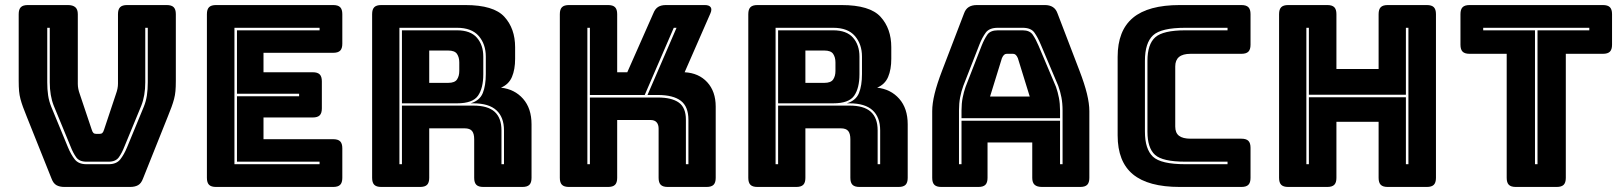

<svg xmlns="http://www.w3.org/2000/svg" viewBox="-20 -740 6429 760"><path d="M495 0H235Q216 0 203.5 -7Q191 -14 184 -33L86 -278Q77 -300 71 -316.5Q65 -333 61 -348Q57 -363 55.5 -379.5Q54 -396 54 -420V-684Q54 -703 62.5 -711.5Q71 -720 90 -720H249Q268 -720 278 -711.5Q288 -703 288 -684V-408Q288 -398 290 -388Q292 -378 296 -367L343 -227Q346 -217 350 -213.5Q354 -210 362 -210H373Q381 -210 385 -213.5Q389 -217 392 -227L439 -368Q443 -379 445 -389Q447 -399 447 -409V-684Q447 -703 455.5 -711.5Q464 -720 483 -720H640Q659 -720 667.5 -711.5Q676 -703 676 -684V-420Q676 -396 674.5 -379.5Q673 -363 669 -348Q665 -333 659 -316.5Q653 -300 644 -278L546 -33Q539 -14 526.5 -7Q514 0 495 0ZM167 -630V-414Q167 -386 170.5 -362.5Q174 -339 183 -317L249 -157Q261 -128 276 -109Q291 -90 322 -90H410Q441 -90 456 -109Q471 -128 483 -157L549 -317Q558 -339 561.5 -362.5Q565 -386 565 -414V-630H555V-414Q555 -388 551 -364.5Q547 -341 539 -321L473 -161Q463 -135 450.5 -117.5Q438 -100 410 -100H322Q294 -100 281.5 -117.5Q269 -135 259 -161L193 -321Q185 -341 181 -364.5Q177 -388 177 -414V-630Z M1299 0H835Q816 0 807.5 -8.5Q799 -17 799 -36V-684Q799 -703 807.5 -711.5Q816 -720 835 -720H1299Q1318 -720 1326.5 -711.5Q1335 -703 1335 -684V-567Q1335 -548 1326.5 -539.5Q1318 -531 1299 -531H1023V-454H1218Q1237 -454 1245.5 -445.5Q1254 -437 1254 -418V-311Q1254 -292 1245.5 -283.5Q1237 -275 1218 -275H1023V-189H1299Q1318 -189 1326.5 -180.5Q1335 -172 1335 -153V-36Q1335 -17 1326.5 -8.5Q1318 0 1299 0ZM1245 -100H918V-359H1164V-369H918V-620H1245V-630H908V-90H1245Z M1789 -620Q1842 -620 1867.5 -591Q1893 -562 1893 -516V-446Q1893 -391 1872 -361Q1851 -331 1789 -331H1571V-620ZM1679 -540V-412H1754Q1780 -412 1789 -425.5Q1798 -439 1798 -459V-493Q1798 -513 1789 -526.5Q1780 -540 1754 -540ZM1571 -90V-322H1854Q1911 -322 1938 -297.5Q1965 -273 1965 -224V-90H1975V-224Q1975 -276 1945 -303.5Q1915 -331 1854 -331H1843Q1879 -342 1891 -371.5Q1903 -401 1903 -447V-516Q1903 -565 1875 -597.5Q1847 -630 1789 -630H1561V-90ZM1643 0H1489Q1470 0 1461.5 -8.5Q1453 -17 1453 -36V-684Q1453 -703 1461.5 -711.5Q1470 -720 1489 -720H1822Q1934 -720 1976.5 -673.5Q2019 -627 2019 -553V-507Q2019 -465 2006.5 -435.5Q1994 -406 1963 -393Q2017 -387 2050.5 -349Q2084 -311 2084 -248V-36Q2084 -17 2075.5 -8.5Q2067 0 2048 0H1893Q1874 0 1865.5 -8.5Q1857 -17 1857 -36V-189Q1857 -211 1848.5 -221.5Q1840 -232 1819 -232H1679V-36Q1679 -17 1670.5 -8.5Q1662 0 1643 0Z M2315 -90V-354H2584Q2639 -354 2667 -334Q2695 -314 2695 -266V-90H2705V-266Q2705 -318 2675 -341Q2645 -364 2584 -364H2543L2658 -630H2647L2532 -364H2315V-630H2305V-90ZM2387 0H2232Q2213 0 2204.5 -8.5Q2196 -17 2196 -36V-684Q2196 -703 2204.5 -711.5Q2213 -720 2232 -720H2387Q2406 -720 2414.5 -711.5Q2423 -703 2423 -684V-454H2463L2566 -687Q2573 -705 2585 -712.5Q2597 -720 2616 -720H2770Q2787 -720 2793 -711.5Q2799 -703 2792 -687L2690 -454Q2746 -451 2779.5 -414.5Q2813 -378 2813 -318V-36Q2813 -17 2804.5 -8.5Q2796 0 2777 0H2623Q2604 0 2595.5 -8.5Q2587 -17 2587 -36V-231Q2587 -247 2579 -256Q2571 -265 2555 -265H2423V-36Q2423 -17 2414.5 -8.5Q2406 0 2387 0Z M3278 -620Q3331 -620 3356.5 -591Q3382 -562 3382 -516V-446Q3382 -391 3361 -361Q3340 -331 3278 -331H3060V-620ZM3168 -540V-412H3243Q3269 -412 3278 -425.5Q3287 -439 3287 -459V-493Q3287 -513 3278 -526.5Q3269 -540 3243 -540ZM3060 -90V-322H3343Q3400 -322 3427 -297.5Q3454 -273 3454 -224V-90H3464V-224Q3464 -276 3434 -303.5Q3404 -331 3343 -331H3332Q3368 -342 3380 -371.5Q3392 -401 3392 -447V-516Q3392 -565 3364 -597.5Q3336 -630 3278 -630H3050V-90ZM3132 0H2978Q2959 0 2950.5 -8.5Q2942 -17 2942 -36V-684Q2942 -703 2950.5 -711.5Q2959 -720 2978 -720H3311Q3423 -720 3465.5 -673.5Q3508 -627 3508 -553V-507Q3508 -465 3495.5 -435.5Q3483 -406 3452 -393Q3506 -387 3539.5 -349Q3573 -311 3573 -248V-36Q3573 -17 3564.5 -8.5Q3556 0 3537 0H3382Q3363 0 3354.5 -8.5Q3346 -17 3346 -36V-189Q3346 -211 3337.5 -221.5Q3329 -232 3308 -232H3168V-36Q3168 -17 3159.5 -8.5Q3151 0 3132 0Z M3786 -303Q3786 -330 3790.5 -353Q3795 -376 3802 -396L3866 -560Q3876 -585 3888 -602.5Q3900 -620 3930 -620H4028Q4056 -620 4068 -602.5Q4080 -585 4091 -559L4160 -396Q4167 -376 4171.5 -353Q4176 -330 4176 -303V-272H3786ZM3946 -510 3899 -358H4056L4009 -510Q4005 -519 4000.5 -523Q3996 -527 3990 -527H3965Q3959 -527 3954.5 -523Q3950 -519 3946 -510ZM4176 -90H4186V-303Q4186 -331 4181.5 -354.5Q4177 -378 4169 -400L4100 -563Q4088 -592 4074.5 -611Q4061 -630 4028 -630H3930Q3896 -630 3882 -611Q3868 -592 3857 -564L3793 -400Q3785 -378 3780.5 -354.5Q3776 -331 3776 -303V-90H3786V-262H4176ZM3889 -36Q3889 -17 3880.5 -8.5Q3872 0 3853 0H3706Q3687 0 3678.5 -8.5Q3670 -17 3670 -36V-300Q3670 -330 3679.5 -369Q3689 -408 3709 -460L3796 -687Q3802 -704 3814.5 -712Q3827 -720 3847 -720H4116Q4135 -720 4147.5 -712Q4160 -704 4166 -687L4253 -460Q4273 -408 4282.5 -369Q4292 -330 4292 -300V-36Q4292 -17 4283.5 -8.5Q4275 0 4256 0H4105Q4085 0 4075.5 -8.5Q4066 -17 4066 -36V-176H3889Z M4894 0H4650Q4525 0 4464.5 -50Q4404 -100 4404 -204V-515Q4404 -619 4464.5 -669.5Q4525 -720 4650 -720H4894Q4913 -720 4921.5 -711.5Q4930 -703 4930 -684V-563Q4930 -544 4921.5 -535.5Q4913 -527 4894 -527H4693Q4662 -527 4647 -514.5Q4632 -502 4632 -477V-239Q4632 -214 4647 -202.5Q4662 -191 4693 -191H4894Q4913 -191 4921.5 -182.5Q4930 -174 4930 -155V-36Q4930 -17 4921.5 -8.5Q4913 0 4894 0ZM4839 -100H4672Q4582 -100 4552 -127Q4522 -154 4522 -219V-499Q4522 -565 4553 -592.5Q4584 -620 4672 -620H4839V-630H4672Q4576 -630 4544 -600Q4512 -570 4512 -499V-219Q4512 -150 4543.5 -120Q4575 -90 4672 -90H4839Z M5151 -90H5161V-355H5545V-90H5555V-630H5545V-365H5161V-630H5151ZM5234 0H5079Q5060 0 5051.5 -8.5Q5043 -17 5043 -36V-684Q5043 -703 5051.5 -711.5Q5060 -720 5079 -720H5234Q5253 -720 5261.5 -711.5Q5270 -703 5270 -684V-467H5437V-684Q5437 -703 5445.5 -711.5Q5454 -720 5473 -720H5628Q5647 -720 5655.5 -711.5Q5664 -703 5664 -684V-36Q5664 -17 5655.5 -8.5Q5647 0 5628 0H5473Q5454 0 5445.5 -8.5Q5437 -17 5437 -36V-258H5270V-36Q5270 -17 5261.5 -8.5Q5253 0 5234 0Z M6142 0H5980Q5961 0 5952.5 -8.5Q5944 -17 5944 -36V-527H5797Q5778 -527 5769.5 -535.5Q5761 -544 5761 -563V-684Q5761 -703 5769.5 -711.5Q5778 -720 5797 -720H6325Q6344 -720 6352.5 -711.5Q6361 -703 6361 -684V-563Q6361 -544 6352.5 -535.5Q6344 -527 6325 -527H6178V-36Q6178 -17 6169.5 -8.5Q6161 0 6142 0ZM6056 -90H6066V-620H6271V-630H5851V-620H6056Z"/></svg>

Font: Bungee Inline
Style: Regular
Weight: 400
Version: Version 1.000;PS 1.0;hotconv 1.0.72;makeotf.lib2.5.5900